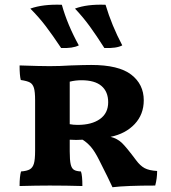

<svg xmlns="http://www.w3.org/2000/svg" viewBox="-20 -777 715 804"><path d="M638 -61Q638 -30 630 0Q509 0 451 7Q437 -24 395 -107Q377 -143 361 -161.5Q345 -180 326 -192L299 -191L272 -192V-143Q272 -106 276 -89Q280 -72 289.5 -66Q299 -60 319 -59Q325 -42 325 2Q257 0 188 0Q134 0 62 2Q62 -38 68 -59Q93 -61 105 -68Q117 -75 122 -92Q127 -109 127 -146V-357Q127 -393 122 -409Q117 -425 105.5 -431.5Q94 -438 67 -442Q62 -461 62 -503Q149 -500 188 -500Q231 -500 277 -503Q335 -505 362 -505Q477 -505 529.5 -464.5Q582 -424 582 -357Q582 -298 544 -257.5Q506 -217 443 -204Q471 -197 490 -179Q509 -161 550 -106Q567 -83 585.5 -73Q604 -63 638 -61ZM433 -349Q433 -393 405 -417Q377 -441 321 -441Q296 -441 272 -435V-257Q287 -254 305 -254Q364 -254 398.5 -278.5Q433 -303 433 -349ZM107 -741Q160 -760 239 -757Q262 -674 310 -587Q285 -574 236 -576Q200 -630 171.5 -667.5Q143 -705 107 -741ZM294 -741Q344 -760 422 -757Q448 -670 492 -587Q468 -574 417 -576Q384 -628 356 -666.5Q328 -705 294 -741Z"/></svg>

Font: Vollkorn SC
Style: Bold
Weight: 700
Designer: Friedrich Althausen
Foundry: Friedrich Althausen
Version: Version 4.015